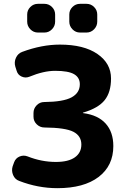

<svg xmlns="http://www.w3.org/2000/svg" viewBox="-20 -973 641 1003"><path d="M398 -953H432Q455 -953 471.5 -936.5Q488 -920 488 -897V-860Q488 -837 471.5 -820Q455 -803 432 -803H398Q375 -803 358.5 -820Q342 -837 342 -860V-897Q342 -920 358.5 -936.5Q375 -953 398 -953ZM178 -953H212Q235 -953 251.5 -936.5Q268 -920 268 -897V-860Q268 -837 251.5 -820Q235 -803 212 -803H178Q155 -803 138.5 -820Q122 -837 122 -860V-897Q122 -920 138.5 -936.5Q155 -953 178 -953ZM80 -28Q58 -36 48.5 -58.5Q39 -81 46 -104L54 -126Q62 -147 82.5 -155.5Q103 -164 124 -156Q197 -127 272 -127Q337 -127 371 -151Q405 -175 405 -218Q405 -263 363.5 -284.5Q322 -306 212 -307Q189 -307 172 -323.5Q155 -340 155 -363V-383Q155 -406 171.5 -423Q188 -440 211 -440Q311 -441 354 -464.5Q397 -488 397 -533Q397 -568 367 -585.5Q337 -603 268 -603Q208 -603 133 -572Q113 -564 93 -573Q73 -582 67 -603L60 -625Q53 -649 63.5 -671.5Q74 -694 96 -702Q198 -740 293 -740Q418 -740 489 -691Q560 -642 560 -563Q560 -491 526.5 -449.5Q493 -408 415 -385Q413 -385 413 -383Q413 -382 415 -382Q492 -372 532 -327.5Q572 -283 572 -210Q572 -107 495 -48.5Q418 10 280 10Q178 10 80 -28Z"/></svg>

Font: Rounded Mplus 1c ExtraBold
Style: Regular
Weight: 800
Version: Version 1.059.20150529